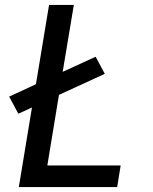

<svg xmlns="http://www.w3.org/2000/svg" viewBox="-20 -755 616 775"><path d="M56 0H453L467 -87H171L218 -372L403 -457L366 -526L233 -465L278 -735H178L125 -415L17 -365L54 -296L109 -321Z"/></svg>

Font: Iosevka Sparkle Medium Oblique
Style: Regular
Weight: 500
Italic angle: -9°
Designer: Belleve Invis
Foundry: Belleve Invis
Version: Version 4.5.0; ttfautohint (v1.8.3)